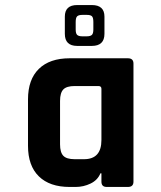

<svg xmlns="http://www.w3.org/2000/svg" viewBox="-20 -741 640 761"><path d="M382 -186V-389Q382 -400 370 -400H276Q244 -400 231 -386.5Q218 -373 218 -341V-169Q218 -137 231 -123.5Q244 -110 276 -110H313Q382 -110 382 -186ZM280 0H256Q177 0 134 -42Q91 -84 91 -163V-347Q91 -426 134 -468Q177 -510 256 -510H487Q509 -510 509 -489V-21Q509 0 487 0H403Q382 0 382 -21V-54H378Q367 -27 339 -13.5Q311 0 280 0ZM280 -654V-624Q280 -608 286 -602.5Q292 -597 307 -597H323Q338 -597 344 -602.5Q350 -608 350 -624V-654Q350 -671 344.5 -676.5Q339 -682 324 -682H307Q292 -682 286 -676.5Q280 -671 280 -654ZM237 -607V-675Q237 -721 286 -721H344Q394 -721 394 -675V-607Q394 -559 344 -559H286Q237 -559 237 -607Z"/></svg>

Font: RajdhaniMono
Style: Bold
Weight: 700
Monospace: yes
Designer: Satya Rajpurohit, Jyotish Sonowal
Foundry: Indian Type Foundry
Version: Version 1.201;PS 1.0;hotconv 1.0.78;makeotf.lib2.5.61930; tt